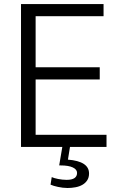

<svg xmlns="http://www.w3.org/2000/svg" viewBox="-20 -731 632 955"><path d="M237.3 149.9Q242.2 152.3 250.5 154.8Q258.8 157.2 269 159.2Q279.3 161.1 290.3 162.4Q301.3 163.6 311.5 163.6Q363.3 163.6 363.3 128.9Q363.3 111.8 342 101.8Q320.8 91.8 281.2 91.8H274.4L290.5 -3.4H328.6L317.9 63Q422.9 71.3 422.9 131.8Q422.9 151.9 413.8 165.8Q404.8 179.7 389.9 188.2Q375 196.8 355.7 200.4Q336.4 204.1 315.9 204.1Q304.2 204.1 292 202.6Q279.8 201.2 268.6 198.7Q257.3 196.3 247.6 193.4Q237.8 190.4 231.4 187.5ZM84.5 0V-710.9H495.1V-650.4H157.2V-396.5H476.1V-335.9H157.2V-60.5H509.8V0Z"/></svg>

Font: Ride Light
Style: Regular
Weight: 300
Version: Version 3.000